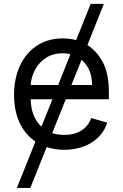

<svg xmlns="http://www.w3.org/2000/svg" viewBox="-20 -747 622 972"><path d="M51.1 -268.5Q51.1 -305.4 57.9 -340.9Q64.6 -376.4 78.3 -408Q92 -439.6 112.6 -466.1Q133.2 -492.5 160.5 -511.7Q187.9 -530.9 221.9 -541.7Q256 -552.6 296.9 -552.6Q335.6 -552.6 365.4 -543.7L438.9 -727.3H505.7L422.6 -518.8Q446 -503.9 465.4 -482.6Q484.7 -461.3 500.4 -432.2Q531.2 -374.3 531.2 -279.8V-244.3H312.9L244.3 -73.2Q275.2 -63.9 305.4 -63.9Q354.8 -63.9 390.3 -85.2Q425.8 -106.5 441.8 -149.1L522.7 -126.4Q511.7 -90.9 489.5 -64.8Q467.3 -38.7 438.2 -21.8Q409.1 -5 374.8 3.2Q340.6 11.4 305.4 11.4Q257.5 11.4 216.3 -2.5L133.5 204.5H65.3L159.4 -30.2Q106.2 -66.8 78.7 -126.8Q51.1 -186.8 51.1 -268.5ZM135.3 -316.8H274.5L336.6 -472.7Q320.7 -477.3 296.9 -477.3Q248.9 -477.3 213.8 -454.9Q196.4 -443.9 182.4 -428.8Q168.3 -413.7 158.4 -395.8Q148.4 -377.8 142.6 -357.8Q136.7 -337.7 135.3 -316.8ZM189.6 -105.8 245.4 -244.3H135.3Q136.7 -196.4 150.9 -162.5Q165.1 -128.6 189.6 -105.8ZM446 -316.8Q446 -399.1 392.8 -444.2L341.6 -316.8Z"/></svg>

Font: Inter P
Style: Regular
Weight: 400
Designer: Rasmus Andersson
Foundry: rsms
Version: Version 3.018;git-588b23468